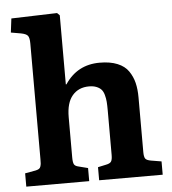

<svg xmlns="http://www.w3.org/2000/svg" viewBox="-54 -815 772 864"><g transform="rotate(-5 332.0 -383.0)"><path d="M29.8 0V-60.1L78.1 -68.8Q87.4 -70.8 93 -74.2Q98.6 -77.6 100.8 -85Q103 -92.3 103.5 -98.1Q104 -104 104 -117.2V-640.1Q104 -666 96.7 -675.3Q89.4 -684.6 65.9 -689L21 -696.8L28.8 -759.8L235.8 -766.1L247.1 -754.9V-442.9H250Q305.7 -526.9 407.2 -526.9Q454.6 -526.9 487.3 -513.4Q520 -500 536.9 -475.3Q553.7 -450.7 560.8 -421.9Q567.9 -393.1 567.9 -356V-108.9Q567.9 -87.9 573.5 -79.6Q579.1 -71.3 599.1 -67.9L646 -60.1V0H358.9V-59.1L395 -66.9Q413.6 -70.3 419.2 -78.9Q424.8 -87.4 424.8 -108.9V-309.1Q424.8 -332.5 423.6 -348.4Q422.4 -364.3 418 -380.1Q413.6 -396 405.5 -404.8Q397.5 -413.6 383.5 -419.2Q369.6 -424.8 350.1 -424.8Q302.7 -424.8 274.9 -392.3Q247.1 -359.9 247.1 -294.9V-112.8Q247.1 -90.8 251.7 -82Q256.3 -73.2 272 -69.8L314 -59.1V0Z"/></g></svg>

Font: Literata Book
Style: Bold
Weight: 700
Designer: Latin by Veronika Burian and Jose Scaglione. Greek by Irene Vlachou. Cyrillic by Vera Evstafieva
Foundry: TypeTogether
Version: Version 2.003;PS 002.003;hotconv 1.0.88;makeotf.lib2.5.64775